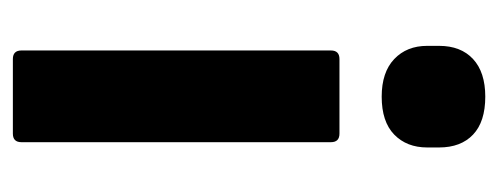

<svg xmlns="http://www.w3.org/2000/svg" viewBox="-252 -504 756 291"><g transform="rotate(90 125.5 -358.0)"><path d="M69 0Q56 0 56 -13V-482Q56 -495 69 -495H182Q195 -495 195 -482V-13Q195 0 182 0ZM126 -559Q89 -559 69 -578Q49 -597 49 -628V-646Q49 -679 69 -697.5Q89 -716 126 -716Q164 -716 183.5 -697.5Q203 -679 203 -646V-628Q203 -597 183.5 -578Q164 -559 126 -559Z"/></g></svg>

Font: Sofia Sans ExtraBold
Style: Regular
Weight: 800
Designer: Botio Nikoltchev, Ani Petrova
Foundry: lettersoup
Version: Version 4.101; ttfautohint (v1.8.4.7-5d5b)